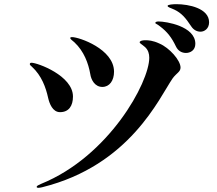

<svg xmlns="http://www.w3.org/2000/svg" viewBox="-20 -884 1040 921"><path d="M942 -732C960 -732 983 -746 983 -777C983 -844 886 -864 826 -864C810 -864 784 -862 784 -856C784 -849 797 -847 816 -838C850 -822 870 -799 897 -758C908 -741 924 -732 942 -732ZM872 -630C892 -630 917 -642 917 -674C917 -759 775 -781 741 -781C732 -781 725 -779 725 -774C725 -770 734 -769 747 -758C783 -731 804 -703 824 -661C834 -640 852 -630 872 -630ZM471 -467C505 -467 527 -497 527 -540C527 -649 359 -706 326 -706C319 -706 317 -704 317 -702C317 -696 327 -690 337 -681C383 -638 404 -580 413 -529C417 -501 435 -467 471 -467ZM164 17C170 17 179 15 183 14C604 -91 744 -415 808 -508C827 -534 846 -539 846 -560C846 -595 792 -655 745 -675C713 -690 692 -691 676 -691C664 -691 650 -688 650 -681C650 -676 660 -672 676 -658C691 -644 696 -626 696 -607C696 -489 503 -134 177 -2C164 4 156 7 156 13C156 16 160 17 164 17ZM268 -346C310 -346 330 -376 330 -421C330 -521 160 -583 131 -583C126 -583 123 -581 123 -576C123 -573 127 -569 133 -564C180 -521 200 -464 211 -414C217 -388 232 -346 268 -346Z"/></svg>

Font: Shippori Mincho OTF
Style: Bold
Weight: 800
Designer: FONTDASU
Foundry: FONTDASU / Google Inc. / but / Adobe
Version: Version 3.300;hotconv 1.0.109;makeotfexe 2.5.65596